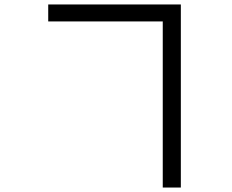

<svg xmlns="http://www.w3.org/2000/svg" viewBox="-20 -790 1040 860"><path d="M709 -694V50H790V-770H196V-694Z"/></svg>

Font: Noto Sans CJK KR Regular
Style: Regular
Weight: 400
Designer: Ryoko NISHIZUKA (kana & ideographs); Paul D. Hunt (Latin, Greek & Cyrillic); Wenlong ZHANG (bopomofo); Sandoll Communica
Foundry: Adobe Systems Incorporated
Version: Version 1.004;PS 1.004;hotconv 1.0.82;makeotf.lib2.5.63406